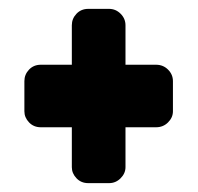

<svg xmlns="http://www.w3.org/2000/svg" viewBox="-20 -583 446 433"><path d="M370 -332Q370 -318 359 -307Q348 -296 332 -296H263V-206Q263 -192 252 -181Q241 -170 226 -170H179Q163 -170 152.5 -181Q142 -192 142 -206V-296H72Q56 -296 45.5 -307Q35 -318 35 -332V-400Q35 -415 45.5 -426Q56 -437 72 -437H142V-526Q142 -541 152.5 -552Q163 -563 179 -563H226Q241 -563 252 -552Q263 -541 263 -526V-437H332Q348 -437 359 -426Q370 -415 370 -400Z"/></svg>

Font: H.H. Samuel
Style: Regular
Weight: 900
Width: 1
Designer: deFharo
Foundry: deFharo
Version: Version 1.009